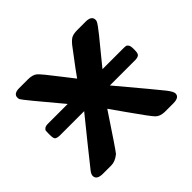

<svg xmlns="http://www.w3.org/2000/svg" viewBox="-117 -596 734 734"><g transform="rotate(-45 250.0 -229.0)"><path d="M20 -249V-255Q20 -266 20.5 -270.5Q21 -275 27 -279.5Q33 -284 45 -284H152Q40 -417 35 -427Q33 -431 33 -437Q33 -458 64 -458H110Q136 -458 148.5 -447.5Q161 -437 207 -377Q231 -346 246 -327Q255 -341 324 -432Q338 -449 349 -453.5Q360 -458 378 -458H423Q455 -458 455 -436V-434Q455 -426 434 -400Q427 -390 402 -360Q366 -316 340 -284H452Q462 -284 466.5 -283Q471 -282 475 -276Q479 -270 479 -258V-248Q479 -233 474.5 -227Q470 -221 455 -220H316Q437 -76 454.5 -53.5Q472 -31 472 -21Q472 0 439 0H392Q368 -1 355.5 -13.5Q343 -26 289 -103Q263 -140 246 -164Q156 -28 147 -18Q125 0 104 0H59Q25 0 25 -22Q25 -30 33.5 -41.5Q42 -53 97 -121Q143 -178 177 -220H44Q28 -221 24 -226.5Q20 -232 20 -249Z"/></g></svg>

Font: CMU Sans Serif
Style: Bold
Weight: 700
Version: Version 0.7.0